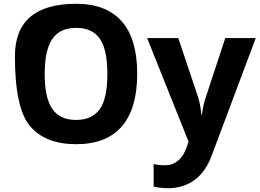

<svg xmlns="http://www.w3.org/2000/svg" viewBox="-20 -745 1359 1005"><path d="M859.9 240.2Q821.8 240.2 784.2 231.9V113.8Q811 120.1 846.7 120.1Q882.3 120.1 911.9 95.9Q941.4 71.8 958 22.9L966.8 -3.9L750 -545.9H913.1L1016.1 -238.8Q1029.3 -198.7 1034.2 -144H1037.1Q1042.5 -194.3 1058.1 -238.8L1159.2 -545.9H1318.8L1087.9 69.8Q1056.2 155.3 997.3 197.8Q938.5 240.2 859.9 240.2ZM253.7 -540.8Q213.9 -482.4 213.9 -357.4Q213.9 -232.4 253.9 -174.8Q293.9 -117.2 377.9 -117.2Q461.9 -117.2 502 -173.3Q542 -229.5 542 -357.4Q542 -485.4 502.7 -542.2Q463.4 -599.1 378.4 -599.1Q293.5 -599.1 253.7 -540.8ZM378.9 -725.1Q536.6 -725.1 617.4 -633.1Q698.2 -541 698.2 -358.9Q698.2 -176.8 617.7 -83.5Q537.1 9.8 378.4 9.8Q219.7 9.8 138.9 -82.8Q58.1 -175.3 58.1 -450.2Q58.1 -725.1 378.9 -725.1Z"/></svg>

Font: NotoSans-Bold
Style: Bold
Weight: 700
Designer: Monotype Design team
Foundry: Monotype Imaging Inc.
Version: Version 1.04